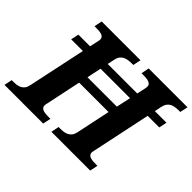

<svg xmlns="http://www.w3.org/2000/svg" viewBox="-170 -961 1207 1207"><g transform="rotate(45 433.5 -357.0)"><path d="M394 0 404.8 -53.2H418Q434.1 -53.2 449.2 -55.2Q464.4 -57.1 477.1 -63.7Q489.7 -70.3 498.8 -82Q507.8 -93.8 512.2 -113.8L560.1 -341.8H298.8L250 -109.9Q248.5 -104.5 247.3 -97.7Q246.1 -90.8 246.1 -86.9Q246.1 -76.2 251.5 -69.6Q256.8 -63 266.6 -59.3Q276.4 -55.7 289.8 -54.4Q303.2 -53.2 318.8 -53.2H332L320.8 0H-22.9L-12.2 -53.2H1Q16.6 -53.2 31.5 -55.2Q46.4 -57.1 58.6 -63.5Q70.8 -69.8 79.8 -81.5Q88.9 -93.3 92.8 -112.8L174.8 -499H70.8L82 -551.8H186L194.8 -592.8Q201.2 -618.7 201.2 -627Q201.2 -637.7 195.8 -644.5Q190.4 -651.4 180.9 -655Q171.4 -658.7 158 -659.9Q144.5 -661.1 128.9 -661.1H116.2L127 -713.9H472.2L460.9 -661.1H448.2Q431.6 -661.1 416.3 -658.9Q400.9 -656.7 388.2 -650.4Q375.5 -644 366.2 -631.8Q356.9 -619.6 353 -600.1L342.8 -551.8H605L615.2 -597.2Q617.7 -607.4 618.9 -615.2Q620.1 -623 620.1 -627Q620.1 -637.7 614.5 -644.5Q608.9 -651.4 599.1 -655Q589.4 -658.7 575.9 -659.9Q562.5 -661.1 546.9 -661.1H534.2L544.9 -713.9H890.1L878.9 -661.1H866.2Q850.1 -661.1 835 -658.9Q819.8 -656.7 807.1 -650.4Q794.4 -644 785.4 -631.8Q776.4 -619.6 772 -600.1L762.2 -551.8H865.2L854 -499H751L668.9 -109.9Q667.5 -104.5 666.3 -97.7Q665 -90.8 665 -86.9Q665 -76.2 670.4 -69.6Q675.8 -63 685.3 -59.3Q694.8 -55.7 708 -54.4Q721.2 -53.2 736.8 -53.2H750L738.8 0ZM573.2 -402.8 594.2 -499H332L312 -402.8Z"/></g></svg>

Font: Droid Serif
Style: Bold Italic
Weight: 700
Italic angle: -12°
Designer: Monotype Design team
Foundry: Monotype Imaging Inc.
Version: Version 1.03